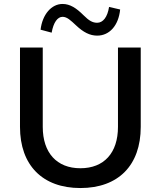

<svg xmlns="http://www.w3.org/2000/svg" viewBox="-20 -940 812 970"><path d="M691 -299V-700H576V-299C576 -168 506 -90 386 -90C267 -90 196 -168 196 -299V-700H81V-299C81 -105 195 10 386 10C578 10 691 -105 691 -299ZM587 -892 531 -905C523 -853 500 -825 471 -825C448 -825 430 -835 402 -863C366 -899 334 -920 296 -920C240 -920 194 -867 185 -790L241 -775C250 -827 271 -855 296 -855C319 -855 337 -837 364 -812C401 -777 434 -760 471 -760C533 -760 579 -811 587 -892Z"/></svg>

Font: Gully Medium
Style: Regular
Weight: 500
Designer: jaikishan Patel
Foundry: MagicType
Version: Version 1.000;Glyphs 3.2 (3242)